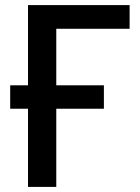

<svg xmlns="http://www.w3.org/2000/svg" viewBox="-20 -734 550 754"><path d="M489 -714H90V-399H20V-307H90V0H201V-307H388V-399H201V-621H489Z"/></svg>

Font: Noto Sans Thai Medium
Style: Regular
Weight: 500
Designer: Monotype Design Team
Foundry: Monotype Imaging Inc.
Version: Version 1.901